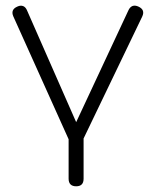

<svg xmlns="http://www.w3.org/2000/svg" viewBox="-20 -493 546 673"><path d="M247 160C247 160 247 160 247 160C229.5 160 220.5 151 220.5 133.5C220.5 133.5 220.5 133.5 220.5 133.5C220.5 133.5 220.5 -49 220.5 -49C220.5 -49 273 -49 273 -49C273 -49 273 133.5 273 133.5C273 151 264.5 160 247 160ZM265 9C265 9 224.5 4 224.5 4C224.5 4 26.5 -436 26.5 -436C20 -451.5 24.5 -463 41 -470C41 -470 41 -470 41 -470C48.5 -473.5 55 -474 61.5 -471.5C67.5 -469 72 -463.5 75 -456C75 -456 75 -456 75 -456C75 -456 262.5 -29.5 262.5 -29.5C262.5 -29.5 230.5 -29.5 230.5 -29.5C230.5 -29.5 430 -456.5 430 -456.5C433.5 -464.5 438.5 -469.5 444.5 -472C450.5 -474 457.5 -473.5 465 -470C465 -470 465 -470 465 -470C481.5 -462.5 486 -451 478.5 -435C478.5 -435 478.5 -435 478.5 -435C478.5 -435 265 9 265 9Z"/></svg>

Font: Jura-Fortis-Regular
Style: Regular
Weight: 500
Designer: Daniel Johnson, Alexei Vanyashin, Mirko Velimirovic
Foundry: Daniel Johnson
Version: ""